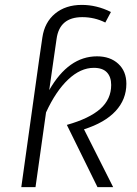

<svg xmlns="http://www.w3.org/2000/svg" viewBox="-20 -764 561 784"><path d="M323 -236 442 0H378L253 -254Q345 -280 389.5 -319.5Q434 -359 434 -417Q434 -450 416.5 -468.5Q399 -487 363 -487Q309 -487 258.5 -439.5Q208 -392 168 -305L125 0H67L140 -522L153 -611Q162 -673 205 -708.5Q248 -744 314 -744Q375 -744 433 -715L410 -672Q366 -694 316 -694Q223 -694 211 -605L199 -522L181 -396Q260 -534 376 -534Q430 -534 463 -503.5Q496 -473 496 -422Q496 -358 452 -310.5Q408 -263 323 -236Z"/></svg>

Font: FiraGO Light
Style: Italic
Weight: 300
Italic angle: -8°
Designer: bBox Type GmbH
Foundry: bBox Type GmbH
Version: Version 1.001